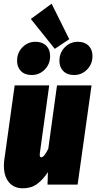

<svg xmlns="http://www.w3.org/2000/svg" viewBox="-20 -994 518 1034"><path d="M1 -102Q1 -120 4 -139L59 -534H245L195 -172L194 -161Q194 -147 202 -147Q218 -147 240 -193L287 -534H473L398 0H236L238 -67Q211 -26 179.5 -3Q148 20 103 20Q55 20 28 -12.5Q1 -45 1 -102ZM258 -974 353 -783 275 -731 146 -892ZM72 -667Q72 -710 101 -739.5Q130 -769 171 -769Q208 -769 229 -748Q250 -727 250 -692Q250 -649 221 -619.5Q192 -590 151 -590Q114 -590 93 -611Q72 -632 72 -667ZM300 -667Q300 -710 329 -739.5Q358 -769 399 -769Q436 -769 457 -748Q478 -727 478 -692Q478 -649 449 -619.5Q420 -590 379 -590Q342 -590 321 -611Q300 -632 300 -667Z"/></svg>

Font: Fira Sans Extra Condensed Black
Style: Italic
Weight: 900
Width: 3
Italic angle: -8°
Designer: Carrois Corporate & Edenspiekermann AG
Foundry: Carrois Corporate GbR & Edenspiekermann AG
Version: Version 4.203